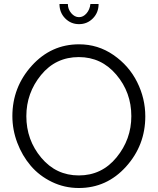

<svg xmlns="http://www.w3.org/2000/svg" viewBox="-20 -937 791 962"><path d="M433 -917H474Q474 -874 445.5 -845Q417 -816 376 -816Q335 -816 306.5 -845Q278 -874 278 -917H320Q320 -891 337 -871Q354 -851 376 -851Q397 -851 413.5 -870Q430 -889 433 -917ZM42 -355Q42 -500 139 -607.5Q236 -715 376 -715Q471 -715 548.5 -661.5Q626 -608 667 -526Q708 -444 708 -354Q708 -209 611.5 -102Q515 5 375 5Q303 5 240 -25.5Q177 -56 134 -106.5Q91 -157 66.5 -222Q42 -287 42 -355ZM375 -58Q490 -58 564 -148.5Q638 -239 638 -355Q638 -474 563 -562.5Q488 -651 375 -651Q259 -651 185.5 -561Q112 -471 112 -355Q112 -236 186.5 -147Q261 -58 375 -58Z"/></svg>

Font: Raleway-v4020
Style: Regular
Weight: 400
Designer: Matt McInerney, Pablo Impallari, Rodrigo Fuenzalida
Foundry: Matt McInerney, Pablo Impallari, Rodrigo Fuenzalida
Version: Version 4.020;PS 004.020;hotconv 1.0.88;makeotf.lib2.5.64775